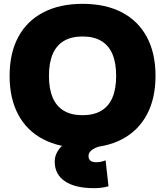

<svg xmlns="http://www.w3.org/2000/svg" viewBox="-20 -760 860 1000"><path d="M470 220Q371 220 318 184Q265 148 265 82Q265 59 274.5 38.5Q284 18 304.5 -2.5Q325 -23 356 -46L493 4Q475 10 463.5 17.5Q452 25 446.5 33.5Q441 42 441 53Q441 85 482 85Q505 85 530 75L545 210Q512 220 470 220ZM410 10Q291 10 205.5 -34.5Q120 -79 75 -163Q30 -247 30 -365Q30 -483 75 -567Q120 -651 205.5 -695.5Q291 -740 410 -740Q530 -740 615 -695.5Q700 -651 745 -567Q790 -483 790 -365Q790 -247 745 -163Q700 -79 615 -34.5Q530 10 410 10ZM410 -160Q468 -160 507 -183Q546 -206 565.5 -251.5Q585 -297 585 -365Q585 -433 565.5 -478.5Q546 -524 507 -547Q468 -570 410 -570Q352 -570 313 -547Q274 -524 254.5 -478.5Q235 -433 235 -365Q235 -297 254.5 -251.5Q274 -206 313 -183Q352 -160 410 -160Z"/></svg>

Font: M PLUS 1 Black
Style: Regular
Weight: 900
Designer: Coji Morishita
Foundry: UNDERFOREST DESIGN
Version: Version 1.001